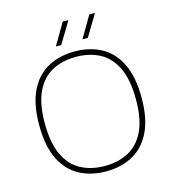

<svg xmlns="http://www.w3.org/2000/svg" viewBox="-134 -1054 1055 1173"><g transform="rotate(-15 393.0 -467.5)"><path d="M393 9Q297.5 9 224.5 -30.2Q151.5 -69.5 110.2 -153.2Q69 -237 69 -370Q69 -503 110.8 -586.8Q152.5 -670.5 225.8 -709.8Q299 -749 393 -749Q488.5 -749 561.5 -709.8Q634.5 -670.5 675.8 -586.8Q717 -503 717 -370Q717 -237 675.2 -153.2Q633.5 -69.5 560.2 -30.2Q487 9 393 9ZM393 -25Q478 -25 543 -59.2Q608 -93.5 644.5 -169Q681 -244.5 681 -368Q681 -493.5 644.5 -569.8Q608 -646 543 -680.5Q478 -715 393 -715Q308 -715 243 -680.8Q178 -646.5 141.5 -571Q105 -495.5 105 -372Q105 -246.5 141.5 -170.2Q178 -94 243 -59.5Q308 -25 393 -25ZM460 -808 540 -944H576L494 -808ZM292 -808 372 -944H408L326 -808Z"/></g></svg>

Font: Encode Sans Exp Th
Style: Regular
Weight: 100
Width: 7
Designer: Multiple Designers
Foundry: Impallari Type
Version: Version 3.002; ttfautohint (v1.8.3) -l 8 -r 50 -G 200 -x 14 